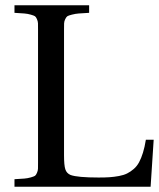

<svg xmlns="http://www.w3.org/2000/svg" viewBox="-20 -712 608 732"><path d="M35.2 0V-28.8Q60.5 -30.3 72.8 -31.2Q85 -32.2 97.2 -35.6Q109.4 -39.1 113.3 -41.7Q117.2 -44.4 120.8 -52.7Q124.5 -61 124.8 -68.6Q125 -76.2 125 -92.8V-599.1Q125 -615.7 124.8 -623.3Q124.5 -630.9 120.8 -639.2Q117.2 -647.5 113.3 -650.1Q109.4 -652.8 97.2 -656.2Q85 -659.7 72.8 -660.6Q60.5 -661.6 35.2 -663.1V-691.9H319.8V-663.1Q293 -661.6 280.3 -660.6Q267.6 -659.7 254.2 -656.2Q240.7 -652.8 236.8 -650.1Q232.9 -647.5 228.8 -639.2Q224.6 -630.9 224.4 -623Q224.1 -615.2 224.1 -599.1V-120.1Q224.1 -82 229 -66.7Q233.9 -51.3 249 -44.9Q275.4 -35.2 356 -35.2Q380.9 -35.2 398.2 -36.4Q415.5 -37.6 433.8 -41Q452.1 -44.4 464.8 -50.8Q477.5 -57.1 489.7 -67.6Q502 -78.1 510.3 -93.5Q518.6 -108.9 525.1 -130.1Q531.7 -151.4 536.1 -179.2H565.9L554.2 0Z"/></svg>

Font: Heuristica
Style: Regular
Weight: 400
Version: Version 1.0.2